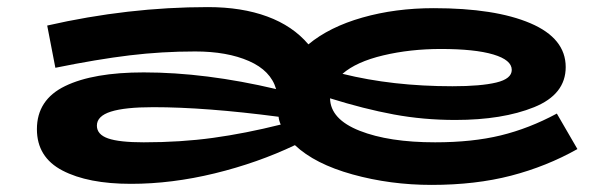

<svg xmlns="http://www.w3.org/2000/svg" viewBox="-20 -507 1704 541"><path d="M1196 14Q1080 14 973.5 -15.5Q867 -45 811 -98Q706 -48 585 -18.5Q464 11 349 11Q228 11 156 -26.5Q84 -64 84 -143Q84 -226 163.5 -264.5Q243 -303 385 -303Q559 -303 758 -256Q743 -308 681.5 -335Q620 -362 530 -362Q436 -362 345 -351Q254 -340 136 -316L113 -435Q341 -487 566 -487Q661 -487 733 -460.5Q805 -434 849 -382Q908 -431 1001 -457.5Q1094 -484 1202 -484Q1375 -484 1474.5 -441.5Q1574 -399 1574 -318Q1574 -241 1485 -205Q1396 -169 1263 -169Q1173 -169 1089.5 -184.5Q1006 -200 910 -230Q911 -171 993.5 -138.5Q1076 -106 1206 -106Q1311 -106 1391 -125.5Q1471 -145 1549 -187L1607 -87Q1520 -38 1420 -12Q1320 14 1196 14ZM945 -299Q1086 -264 1255 -264Q1335 -264 1378.5 -274.5Q1422 -285 1422 -310Q1422 -338 1370 -353.5Q1318 -369 1222 -369Q1136 -369 1060 -351Q984 -333 945 -299ZM385 -106Q489 -106 580 -118.5Q671 -131 771 -156Q766 -167 765 -178Q559 -205 412 -205Q332 -205 292.5 -192.5Q253 -180 253 -153Q253 -128 284.5 -117Q316 -106 385 -106Z"/></svg>

Font: BioRhyme Expanded ExtraBold
Style: Regular
Weight: 800
Width: 7
Designer: Aoife Mooney
Foundry: Aoife Mooney Type
Version: Version 1.001